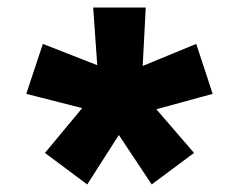

<svg xmlns="http://www.w3.org/2000/svg" viewBox="-20 -594 626 503"><path d="M377.4 -110.8 247.6 -306.2 335 -371.1 488.3 -193.4ZM208.5 -110.8 97.7 -193.4 247.6 -373.5 335 -308.6ZM276.9 -290 48.8 -348.1 92.3 -479 310.5 -393.6ZM240.7 -339.8 224.1 -574.2H361.8L349.6 -339.8ZM310.5 -286.1 276.9 -389.6 494.1 -479 537.1 -348.1Z"/></svg>

Font: Cascadia Mono
Style: Regular
Weight: 400
Monospace: yes
Designer: Aaron Bell
Foundry: Saja Typeworks
Version: Version 2102.003